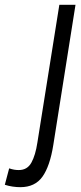

<svg xmlns="http://www.w3.org/2000/svg" viewBox="-152 -556 337 796"><path d="M161 -536 69 45Q55 133 24 176.5Q-7 220 -68 220Q-83 220 -100 217.5Q-117 215 -132 210L-114 142Q-102 146 -93 147.5Q-84 149 -74 149Q-39 149 -22 118.5Q-5 88 3 35L94 -536Z"/></svg>

Font: Georama Condensed
Style: Italic
Weight: 400
Width: 3
Italic angle: -9°
Designer: Jean-Baptiste Levee
Foundry: Production Type
Version: Version 1.000